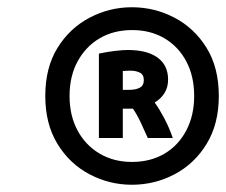

<svg xmlns="http://www.w3.org/2000/svg" viewBox="-20 -793 624 530"><path d="M344 -283Q282 -283 227 -312Q172 -341 138.5 -396Q105 -451 105 -528Q105 -606 138.5 -660.5Q172 -715 227 -744Q282 -773 344 -773Q407 -773 462 -744Q517 -715 550.5 -660.5Q584 -606 584 -528Q584 -451 550.5 -396Q517 -341 462 -312Q407 -283 344 -283ZM344 -346Q395 -346 433.5 -368.5Q472 -391 494 -432.5Q516 -474 516 -528Q516 -583 494 -624Q472 -665 433.5 -687.5Q395 -710 345 -710Q294 -710 255.5 -687.5Q217 -665 194.5 -624Q172 -583 172 -528Q172 -474 194 -433Q216 -392 255 -369Q294 -346 344 -346ZM253 -412V-645Q276 -650 297.5 -652.5Q319 -655 333 -655Q386 -655 415 -634Q444 -613 444 -573Q444 -552 434 -536Q424 -520 407 -510Q420 -492 433.5 -466.5Q447 -441 457 -412H388Q377 -437 367.5 -457Q358 -477 347 -493Q345 -493 342.5 -493Q340 -493 337 -493H319V-412ZM319 -545H336Q355 -545 366 -551Q377 -557 377 -572Q377 -587 366 -592.5Q355 -598 339 -598Q332 -598 328 -597.5Q324 -597 319 -597Z"/></svg>

Font: Ubuntu Sans Mono Medium
Style: Italic
Weight: 500
Italic angle: -13.5°
Monospace: yes
Designer: Dalton Maag Ltd
Foundry: Dalton Maag Ltd
Version: Version 1.006